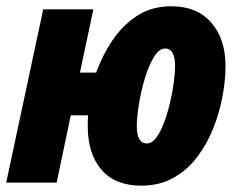

<svg xmlns="http://www.w3.org/2000/svg" viewBox="-33 -583 757 613"><path d="M418 9.8Q335 9.8 291 -41Q247.1 -91.8 247.1 -181.2Q247.1 -189.5 247.3 -198.2Q247.6 -207 248 -214.8H192.9L147.9 0H-13.2L105 -553.2H265.1L222.2 -351.1H273.9Q292.5 -403.3 324.5 -451.9Q356.4 -500.5 403.3 -531.7Q450.2 -563 514.2 -563Q595.7 -563 641.4 -511Q687 -459 687 -372.1Q687 -327.6 677.5 -275.9Q668 -224.1 647.9 -173.6Q627.9 -123 596.4 -81.5Q564.9 -40 520.5 -15.1Q476.1 9.8 418 9.8ZM436 -125Q451.7 -125 465.6 -143.3Q479.5 -161.6 490.5 -190.9Q501.5 -220.2 509.5 -253.7Q517.6 -287.1 521.7 -318.6Q525.9 -350.1 525.9 -372.1Q525.9 -428.2 494.1 -428.2Q475.1 -428.2 458.5 -401.1Q441.9 -374 429.7 -333.5Q417.5 -293 410.6 -251.2Q403.8 -209.5 403.8 -180.2Q403.8 -125 436 -125Z"/></svg>

Font: Open Sans Condensed ExtraBold
Style: Italic
Weight: 800
Width: 3
Italic angle: -12°
Designer: Monotype Design Team
Foundry: Monotype Imaging Inc.
Version: Version 3.003; ttfautohint (v1.8.4)